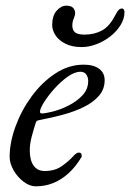

<svg xmlns="http://www.w3.org/2000/svg" viewBox="-20 -642 459 677"><path d="M106 15Q85 15 63.5 -1Q42 -17 28 -41.5Q14 -66 14 -89Q14 -139 34.5 -195.5Q55 -252 91 -301.5Q127 -351 174.5 -382.5Q222 -414 275 -414Q310 -414 329.5 -399.5Q349 -385 349 -359Q349 -328 329.5 -305Q310 -282 277 -265.5Q244 -249 203.5 -238Q163 -227 121 -219Q115 -218 111.5 -216.5Q108 -215 106 -209Q99 -187 92 -161Q85 -135 85 -112Q85 -77 98.5 -58Q112 -39 138 -39Q174 -39 199 -57Q224 -75 240 -93Q250 -104 258 -104Q268 -104 268 -94Q268 -93 268 -90.5Q268 -88 266 -86Q246 -53 221 -30.5Q196 -8 167.5 3.5Q139 15 106 15ZM128 -242Q139 -242 165.5 -248.5Q192 -255 221 -269.5Q250 -284 270.5 -305.5Q291 -327 291 -357Q291 -370 284 -379.5Q277 -389 264 -389Q243 -389 218.5 -371.5Q194 -354 172 -329.5Q150 -305 135.5 -282Q121 -259 121 -248Q121 -242 128 -242ZM268 -476Q235 -476 211.5 -487.5Q188 -499 176 -517Q164 -535 164 -554Q164 -586 179.5 -604Q195 -622 214 -622Q231 -622 238 -614Q245 -606 245 -596Q245 -588 240 -576.5Q235 -565 235 -552Q235 -536 244.5 -528Q254 -520 278 -520Q313 -520 339.5 -534.5Q366 -549 385 -586Q394 -603 399 -607.5Q404 -612 410 -612Q415 -612 417 -607.5Q419 -603 419 -600Q419 -576 405.5 -554Q392 -532 370 -514.5Q348 -497 321 -486.5Q294 -476 268 -476Z"/></svg>

Font: EB Garamond
Style: Italic
Weight: 400
Italic angle: -17.2°
Designer: Georg Duffner and Octavio Pardo
Foundry: Georg Duffner
Version: Version 1.001